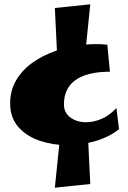

<svg xmlns="http://www.w3.org/2000/svg" viewBox="-20 -726 591 889"><path d="M291 -54Q224 -54 163.5 -74.5Q103 -95 65 -138Q27 -181 27 -247Q27 -308 55.5 -355.5Q84 -403 131.5 -436.5Q179 -470 238 -490.5Q297 -511 359 -518Q421 -525 477 -519L489 -394Q434 -394 393.5 -383.5Q353 -373 327 -353.5Q301 -334 288.5 -306Q276 -278 276 -243Q276 -204 306 -182Q336 -160 379 -160Q414 -160 451 -176Q488 -192 519 -226L531 -128Q485 -91 421 -72.5Q357 -54 291 -54ZM247 -421 234 -689 398 -706 370 -432ZM234 143 262 -131 385 -142 398 126Z"/></svg>

Font: Marhey Light
Style: Bold
Weight: 700
Version: Version 1.000